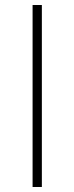

<svg xmlns="http://www.w3.org/2000/svg" viewBox="-20 -746 297 766"><path d="M110 0V-726H147V0Z"/></svg>

Font: Noto Sans TC Thin
Style: Regular
Weight: 100
Designer: Ryoko NISHIZUKA 西塚涼子 (kana, bopomofo & ideographs); Paul D. Hunt (Latin, Greek & Cyrillic); Sandoll Communications 산돌커뮤니
Foundry: Adobe
Version: Version 2.004-H2;hotconv 1.0.118;makeotfexe 2.5.65603